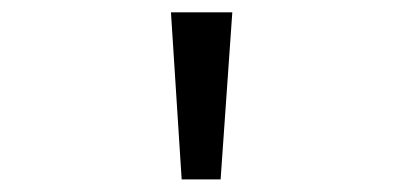

<svg xmlns="http://www.w3.org/2000/svg" viewBox="-20 -720 656 312"><path d="M275.2 -428.5 257.8 -700H357.5L338.5 -428.5Z"/></svg>

Font: Overpass Mono Light
Style: Regular
Weight: 300
Monospace: yes
Designer: Delve Withrington, Dave Bailey
Foundry: Delve Fonts LLC
Version: Version 4.000